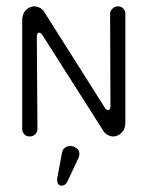

<svg xmlns="http://www.w3.org/2000/svg" viewBox="-20 -420 465 605"><path d="M73 10Q63 10 56.5 3Q50 -4 50 -13V-357Q50 -377 62 -388.5Q74 -400 88 -400Q96 -400 104.5 -396Q113 -392 119 -383L310 -81Q315 -73 320 -73Q328 -73 328 -86L327 -377Q327 -386 334.5 -393Q342 -400 352 -400Q362 -400 368.5 -393Q375 -386 375 -377V-33Q375 -13 363 -1.5Q351 10 337 10Q329 10 320.5 6Q312 2 306 -7L114 -309Q109 -317 104 -317Q96 -317 96 -304L98 -13Q98 -4 91 3Q84 10 73 10ZM193 151Q186 165 175 165Q159 165 160 144L175 63Q177 51 184.5 45.5Q192 40 201 40Q213 40 223 48.5Q233 57 229 74Z"/></svg>

Font: Dongle Light
Style: Regular
Weight: 300
Designer: Yanghee Ryu
Foundry: Yanghee Ryu
Version: Version 2.000